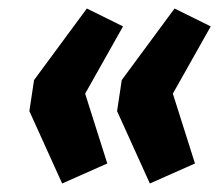

<svg xmlns="http://www.w3.org/2000/svg" viewBox="-20 -494 519 451"><path d="M126 -63 49 -233 60 -306 184 -474 269 -432 180 -274 232 -110ZM332 -63 255 -233 266 -306 390 -474 475 -432 386 -274 438 -110Z"/></svg>

Font: Nunito Sans 7pt Condensed ExtraBold
Style: Italic
Weight: 800
Width: 3
Italic angle: -9°
Designer: Vernon Adams
Foundry: Vernon Adams
Version: Version 3.101;gftools[0.9.27]